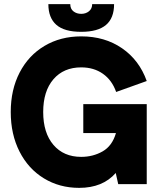

<svg xmlns="http://www.w3.org/2000/svg" viewBox="-20 -891 778 929"><path d="M32 -349Q32 -457 75 -540Q118 -623 195.5 -669Q273 -715 373 -715Q487 -715 570.5 -657.5Q654 -600 690 -499L542 -446Q522 -503 478 -534Q434 -565 373 -565Q288 -565 238.5 -507.5Q189 -450 189 -349Q189 -248 238.5 -190Q288 -132 373 -132Q430 -132 476.5 -158.5Q523 -185 541 -247H383V-387H690V0H552L540 -54Q477 18 363 18Q268 18 192.5 -28Q117 -74 74.5 -157.5Q32 -241 32 -349ZM214 -871H320Q320 -848 335.5 -836Q351 -824 373 -824Q395 -824 410.5 -836.5Q426 -849 426 -871H532Q532 -803 492.5 -770Q453 -737 373 -737Q291 -737 252.5 -771Q214 -805 214 -871Z"/></svg>

Font: Hanken Grotesk Black
Style: Regular
Weight: 900
Designer: Alfredo Marco Pradil
Foundry: Hanken Design Co.
Version: Version 3.014